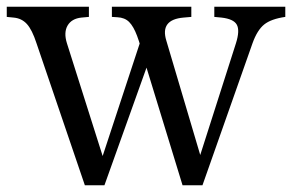

<svg xmlns="http://www.w3.org/2000/svg" viewBox="-20 -540 864 568"><path d="M231 8 88 -412Q75 -452 59.5 -469Q44 -486 20 -488L0 -490V-520H243V-490L221 -488Q192 -485 180 -464.5Q168 -444 178 -412L293 -49H274L404 -444L408 -358Q396 -406 385.5 -434Q375 -462 362 -475Q349 -488 327 -489L311 -490V-520H546V-490L523 -488Q453 -482 472 -420L582 -49H562L678 -412Q690 -450 680.5 -467Q671 -484 635 -488L614 -490V-520H824V-490Q782 -484 761.5 -467.5Q741 -451 727 -412L579 8H520L403 -374L426 -375L289 8Z"/></svg>

Font: Hedvig Letters Serif 24pt 24pt
Style: Regular
Weight: 400
Version: Version 1.000